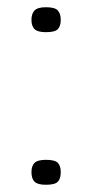

<svg xmlns="http://www.w3.org/2000/svg" viewBox="-20 -501 255 531"><path d="M148 -25Q148 -7 140 1.5Q132 10 107 10Q84 10 75.5 1.5Q67 -7 67 -25Q67 -42 75.5 -50.5Q84 -59 107 -59Q132 -59 140 -50.5Q148 -42 148 -25ZM148 -446Q148 -429 140 -420.5Q132 -412 107 -412Q84 -412 75.5 -420.5Q67 -429 67 -446Q67 -463 75.5 -472Q84 -481 107 -481Q132 -481 140 -472Q148 -463 148 -446Z"/></svg>

Font: Glory Thin
Style: Regular
Weight: 400
Version: Version 1.011